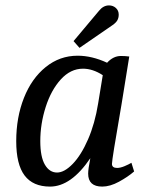

<svg xmlns="http://www.w3.org/2000/svg" viewBox="-20 -683 555 710"><path d="M40 -161Q40 -249 68.5 -321Q97 -393 149 -435Q201 -477 267 -477Q320 -477 376 -451Q399 -476 427 -476Q443 -476 458 -474Q427 -281 427 -283Q394 -93 394 -77Q394 -62 413 -62Q425 -62 440.5 -68.5Q456 -75 466 -81L476 -49Q453 -29 420 -11Q387 7 358 7Q306 7 306 -41Q306 -58 314 -98Q243 7 165 7Q102 7 71 -34Q40 -75 40 -161ZM343 -301 360 -405Q323 -429 287 -429Q241 -429 205 -389.5Q169 -350 149 -287.5Q129 -225 129 -161Q129 -103 146 -74Q163 -45 191 -45Q218 -45 249 -77Q280 -109 305.5 -167.5Q331 -226 343 -301ZM346 -643Q362 -663 383 -663Q398 -663 408.5 -653.5Q419 -644 419 -629Q419 -617 414 -608Q409 -599 396 -590L274 -506L252 -531Z"/></svg>

Font: Caladea
Style: Italic
Weight: 400
Italic angle: -9°
Designer: Carolina Giovagnoli and Andres Torresi
Foundry: Carolina Giovagnoli & Andres Torresi
Version: Version 1.001